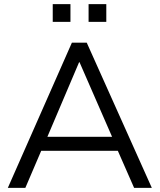

<svg xmlns="http://www.w3.org/2000/svg" viewBox="-20 -912 775 932"><path d="M18 0H103L180 -180H552L631 0H717L401 -705H329ZM364 -610H366L524 -248H210ZM410 -806H496V-892H410ZM236 -806H322V-892H236Z"/></svg>

Font: Poppy and Pepper
Style: Regular
Weight: 400
Designer: Thy Ha
Foundry: Thy Ha
Version: Version 0.001;Glyphs 3.2 (3227)